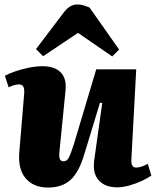

<svg xmlns="http://www.w3.org/2000/svg" viewBox="-20 -829 701 864"><path d="M2 -488Q20 -498 49 -508Q78 -518 110.5 -524.5Q143 -531 171 -531Q226 -531 253 -503.5Q280 -476 275 -423L248 -152Q245 -125 249 -114Q253 -103 267 -103Q281 -103 290 -120.5Q299 -138 313 -182L413 -517H593L571 -109Q570 -75 592 -75Q616 -75 645 -92L661 -39Q646 -28 619.5 -15.5Q593 -3 563 5.5Q533 14 507 14Q453 14 424.5 -17.5Q396 -49 404 -108L440 -365L430 -367L360 -137Q336 -55 298 -20Q260 15 196 15Q131 15 95.5 -26.5Q60 -68 67 -146L89 -410Q90 -431 84.5 -440Q79 -449 65 -449Q54 -449 42.5 -445.5Q31 -442 19 -436ZM516 -606 485 -575 331 -681 174 -576 142 -608 267 -773Q294 -809 328 -809Q342 -809 355.5 -805Q369 -801 383 -795Z"/></svg>

Font: Literata 36pt ExtraBold
Style: Italic
Weight: 800
Italic angle: -2°
Designer: Latin by Veronika Burian and Jose Scaglione. Greek by Irene Vlachou. Cyrillic by Vera Evstafieva
Foundry: TypeTogether
Version: Version 3.002